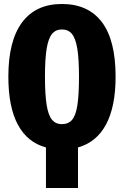

<svg xmlns="http://www.w3.org/2000/svg" viewBox="-20 -733 623 965"><path d="M372 8V212H211V8Q118 -17 70 -106Q22 -195 22 -348Q22 -528 91 -620.5Q160 -713 291 -713Q423 -713 492 -622Q561 -531 561 -348Q561 -197 513 -107.5Q465 -18 372 8ZM377 -348Q377 -437 368.5 -488.5Q360 -540 341.5 -562.5Q323 -585 291 -585Q260 -585 241.5 -562.5Q223 -540 214.5 -488.5Q206 -437 206 -348Q206 -257 214.5 -205Q223 -153 241.5 -131Q260 -109 291 -109Q324 -109 342.5 -131Q361 -153 369 -204.5Q377 -256 377 -348Z"/></svg>

Font: Fira Sans Compressed ExtraBold
Style: Regular
Weight: 800
Width: 1
Designer: bBox Type GmbH & Carrois Corporate GbR & Edenspiekermann AG
Foundry: bBox Type GmbH & Carrois Corporate GbR & Edenspiekermann AG
Version: Version 4.301